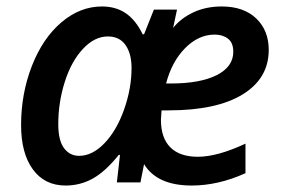

<svg xmlns="http://www.w3.org/2000/svg" viewBox="-20 -570 883 600"><path d="M579.1 9.8Q470.7 9.8 430.2 -57.1L418.9 0H345.2L355 -85.9H351.1Q309.6 -34.2 270.3 -12.2Q231 9.8 185.1 9.8Q119.6 9.8 82.8 -40.5Q45.9 -90.8 45.9 -179.2Q45.9 -277.3 79.6 -363.8Q113.3 -450.2 171.6 -500Q230 -549.8 298.8 -549.8Q341.8 -549.8 373 -528.6Q404.3 -507.3 425.8 -462.9H430.2L460.9 -540H533.2L521 -482.9Q545.9 -513.7 585 -531.7Q624 -549.8 672.9 -549.8Q741.2 -549.8 780.5 -512.5Q819.8 -475.1 819.8 -414.1Q819.8 -325.2 738.5 -275.1Q657.2 -225.1 506.8 -225.1H484.9L482.9 -195.8Q482.9 -138.7 512.5 -109.4Q542 -80.1 598.1 -80.1Q659.2 -80.1 747.1 -121.1V-28.8Q661.6 9.8 579.1 9.8ZM227.1 -83Q268.6 -83 306.4 -122.3Q344.2 -161.6 367.7 -227.5Q391.1 -293.5 391.1 -357.9Q391.1 -402.3 372.3 -429.2Q353.5 -456.1 316.9 -456.1Q275.4 -456.1 239 -417Q202.6 -377.9 182.4 -314Q162.1 -250 162.1 -182.1Q162.1 -130.9 180.2 -106.9Q198.2 -83 227.1 -83ZM650.9 -461.9Q600.6 -461.9 558.8 -419.9Q517.1 -377.9 499 -309.1H514.2Q605.5 -309.1 657.2 -335.2Q709 -361.3 709 -408.2Q709 -436.5 692.4 -449.2Q675.8 -461.9 650.9 -461.9Z"/></svg>

Font: TypoPRO Open Sans
Style: Italic
Weight: 600
Italic angle: -12°
Foundry: Ascender Corporation
Version: Version 1.10